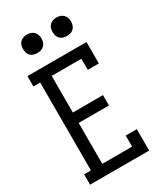

<svg xmlns="http://www.w3.org/2000/svg" viewBox="-231 -1037 962 1126"><g transform="rotate(-30 250.0 -474.0)"><path d="M31 0V-70H77V-665H31V-735H431V-590H356V-665H155V-417H359V-347H154V-70H356V-145H431V0ZM350 -823Q337 -823 325 -826.5Q313 -830 304 -839Q295 -848 291.5 -860Q288 -872 288 -885Q288 -898 291.5 -910Q295 -922 304 -931Q313 -940 325 -944Q337 -948 350 -948Q363 -948 375 -944Q387 -940 396 -931Q405 -922 409 -910Q413 -898 413 -885Q413 -872 409 -860Q405 -848 396 -839Q387 -830 375 -826.5Q363 -823 350 -823ZM150 -823Q137 -823 125 -826.5Q113 -830 104 -839Q95 -848 91.5 -860Q88 -872 88 -885Q88 -898 91.5 -910Q95 -922 104 -931Q113 -940 125 -944Q137 -948 150 -948Q163 -948 175 -944Q187 -940 196 -931Q205 -922 209 -910Q213 -898 213 -885Q213 -872 209 -860Q205 -848 196 -839Q187 -830 175 -826.5Q163 -823 150 -823Z"/></g></svg>

Font: Iosevka Gothic
Style: Regular
Weight: 400
Monospace: yes
Designer: Belleve Invis
Foundry: Belleve Invis
Version: Version 15.5.1; ttfautohint (v1.8.4)